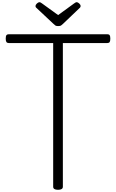

<svg xmlns="http://www.w3.org/2000/svg" viewBox="-20 -1709 1054 1744"><path d="M507 15Q463 15 463 -13V-1318H60Q45 -1318 38.5 -1327Q32 -1336 32 -1358Q32 -1381 38.5 -1389.5Q45 -1398 60 -1398H955Q970 -1398 976 -1389.5Q982 -1381 982 -1358Q982 -1336 976 -1327Q970 -1318 955 -1318H551V-13Q551 1 540 8Q529 15 507 15ZM677 -1689Q687 -1689 699.5 -1677.5Q712 -1666 712 -1655Q712 -1653 711.5 -1649Q711 -1645 706 -1639L552 -1492Q545 -1486 536.5 -1479Q528 -1472 508 -1472Q489 -1472 481 -1479Q473 -1486 466 -1492L309 -1639Q303 -1645 303 -1649Q303 -1653 303 -1655Q303 -1666 315.5 -1677.5Q328 -1689 338 -1689Q344 -1689 350 -1685.5Q356 -1682 363 -1677L508 -1572L652 -1677Q660 -1682 665 -1685.5Q670 -1689 677 -1689Z"/></svg>

Font: Playwrite FR Trad
Style: Regular
Weight: 400
Designer: Veronika Burian, José Scaglione
Foundry: TypeTogether
Version: Version 1.000